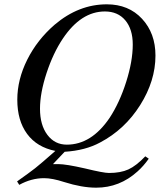

<svg xmlns="http://www.w3.org/2000/svg" viewBox="-20 -686 762 888"><path d="M69 169 59 153Q117 112 142.5 92Q168 72 236 12Q151 -5 105.5 -66.5Q60 -128 60 -225Q60 -318 106 -410Q152 -502 233 -572Q344 -666 474 -666Q575 -666 637 -599Q699 -532 699 -429Q699 -312 628 -199.5Q557 -87 443 -27Q375 10 279 16L225 73H250Q285 73 373 93Q459 114 484 114Q538 114 574 97.5Q610 81 652 37L668 48Q644 82 616 107Q533 182 425 182Q359 182 277 156Q222 138 184 138Q125 138 69 169ZM594 -480Q594 -551 559.5 -592Q525 -633 465 -633Q355 -633 271 -508Q226 -441 195.5 -348.5Q165 -256 165 -183Q165 -108 199 -62.5Q233 -17 289 -17Q403 -17 487 -141Q533 -211 563.5 -307Q594 -403 594 -480Z"/></svg>

Font: STIX
Style: Italic
Weight: 400
Italic angle: -16.33°
Designer: MicroPress Inc., with final additions and corrections provided by Coen Hoffman, Elsevier (retired)
Version: Version 1.1.1